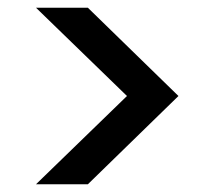

<svg xmlns="http://www.w3.org/2000/svg" viewBox="-20 -611 550 496"><path d="M73 -135 308 -363 73 -591H207L441 -363L207 -135Z"/></svg>

Font: DeepMind Sans Medium
Style: Regular
Weight: 500
Designer: Jonny Pinhorn / Modifications: Colophon Foundry
Foundry: Colophon Foundry
Version: Version 1.002; ttfautohint (v1.8.2)